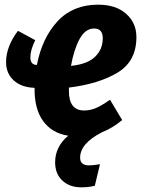

<svg xmlns="http://www.w3.org/2000/svg" viewBox="-20 -568 606 822"><path d="M564 -409Q564 -306 484 -257.5Q404 -209 275 -193V-179Q275 -95 340 -95Q367 -95 392 -106Q417 -117 451 -141L503 -54Q461 -19 417 -2Q323 46 323 107Q323 140 361 140Q380 140 408 135L386 227Q362 234 328 234Q278 234 247 205Q216 176 216 127Q216 60 272 13Q202 2 164.5 -50Q127 -102 128 -190V-192Q71 -194 38.5 -224Q6 -254 6 -302Q6 -369 57 -436L131 -396Q110 -354 110 -323Q110 -290 138 -290Q160 -405 226 -476.5Q292 -548 400 -548Q476 -548 520 -509Q564 -470 564 -409ZM420 -404Q420 -446 383 -446Q345 -446 320.5 -400.5Q296 -355 284 -286Q354 -293 387 -325Q420 -357 420 -404Z"/></svg>

Font: Fira Sans Extra Condensed
Style: Bold Italic
Weight: 700
Width: 3
Italic angle: -8°
Designer: Carrois Corporate & Edenspiekermann AG
Foundry: Carrois Corporate GbR & Edenspiekermann AG
Version: Version 4.203